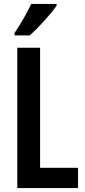

<svg xmlns="http://www.w3.org/2000/svg" viewBox="-20 -957 433 977"><path d="M268 -928V-937H139C118 -892 90 -843 54 -789V-777H132C176 -817 242 -889 268 -928ZM68 0H377V-103H184V-714H68Z"/></svg>

Font: Noto Sans Devanagari ExtraCondensed SemiBold
Style: Regular
Weight: 600
Width: 2
Designer: Jelle Bosma - Monotype Design Team
Foundry: Monotype Imaging Inc.
Version: Version 2.004